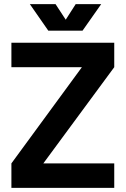

<svg xmlns="http://www.w3.org/2000/svg" viewBox="-20 -906 606 926"><path d="M124 -886 213 -758H378L468 -886H345L297 -811L248 -886ZM35 0H531V-118H189L531 -582V-700H35V-582H375L35 -118Z"/></svg>

Font: Arthouse Owned
Style: Bold
Weight: 700
Designer: Jeremy Tribby
Foundry: Tribby Type
Version: Version 1.000;PS 001.000;hotconv 1.0.88;makeotf.lib2.5.64775